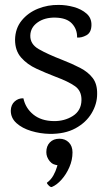

<svg xmlns="http://www.w3.org/2000/svg" viewBox="-20 -524 435 773"><path d="M217 -504.2Q246.7 -504.2 277.1 -495.8Q307.6 -487.4 328.3 -469.4Q349 -451.4 348.2 -422.3Q347.5 -392.6 327.7 -381.9Q308 -371.2 290.4 -373Q291.2 -406.1 269.7 -429.2Q248.2 -452.3 202.4 -453.1Q159.8 -453.9 131.3 -433.7Q102.8 -413.5 102 -380.8Q101.2 -346.1 136.2 -326.1Q171.2 -306 229.5 -283.4Q270.5 -267.4 302.7 -250.7Q335 -233.9 353.4 -209.7Q371.9 -185.4 371.1 -145.5Q371.1 -105.4 348.8 -68.1Q326.6 -30.8 284 -7.5Q241.3 15.8 179.5 15Q141.6 14.2 105.5 3.3Q69.3 -7.6 46.4 -28.2Q23.4 -48.8 23.4 -78.7Q24.2 -102.5 39.3 -115.8Q54.3 -129 74.2 -128.2Q82.6 -88.6 114.2 -62.9Q145.7 -37.3 195.8 -36.5Q239.6 -35.7 273.4 -57.2Q307.2 -78.7 308 -120.7Q308.8 -157.9 282.1 -176.9Q255.5 -195.8 204.7 -214.6Q164.9 -229.8 127.2 -247.2Q89.4 -264.5 65 -292.4Q40.6 -320.2 40.6 -364.1Q41.4 -409.5 67.1 -441.2Q92.8 -472.8 132.7 -488.9Q172.6 -505 217 -504.2ZM214.6 121.2 241.9 133.7Q234.1 137.1 229 139.2Q223.8 141.3 217 141.3Q193.3 141.3 179.9 124.7Q166.5 108 166.5 88.5Q166.5 64.1 180.8 49.3Q195.1 34.5 219.2 34.5Q242.4 34.5 257.1 49.4Q271.9 64.3 271.9 89.5Q271.9 120.3 259.2 149.3Q246.6 178.2 227.6 199.3Q208.7 220.5 189.4 228.5Q184.8 230.9 176.8 223.5Q168.9 216.1 168.9 211.6Q184.8 200.2 194.7 182.6Q204.5 165 209.5 147.6Q214.6 130.3 214.6 121.2Z"/></svg>

Font: Karma Variable Light
Style: Regular
Weight: 300
Designer: Joana Correia
Foundry: Indian Type Foundry
Version: Version 3.000